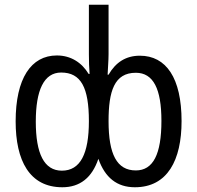

<svg xmlns="http://www.w3.org/2000/svg" viewBox="-20 -780 832 810"><path d="M243 10C317 10 368 -30 395 -110C423 -31 473 10 549 10C687 10 746 -105 746 -269C746 -451 681 -545 570 -545C511 -545 468 -517 438 -465H434C435 -493 438 -524 438 -552V-760H355V-550C355 -522 356 -493 358 -468H354C325 -516 279 -546 220 -546C111 -546 46 -449 46 -268C46 -103 104 10 243 10ZM241 -60C166 -60 131 -132 131 -267C131 -399 165 -474 238 -474C322 -474 355 -410 355 -269C355 -131 319 -60 241 -60ZM553 -61C473 -61 438 -129 438 -269C438 -395 462 -473 553 -473C627 -473 661 -405 661 -270C661 -129 626 -61 553 -61Z"/></svg>

Font: Noto Sans Condensed
Style: Regular
Weight: 400
Width: 3
Designer: Monotype Design Team
Foundry: Monotype Imaging Inc.
Version: Version 2.013